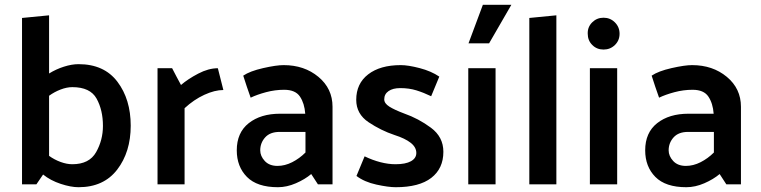

<svg xmlns="http://www.w3.org/2000/svg" viewBox="-20 -770 3178 802"><path d="M72 0V-695L185 -706V-463Q214 -481 247 -491.5Q280 -502 308 -502Q415 -502 470.5 -428.5Q526 -355 526 -245Q526 -135 469.5 -61.5Q413 12 308 12Q276 12 233.5 -2Q191 -16 160 -41L132 0ZM185 -119Q207 -103 233 -93.5Q259 -84 282 -84Q353 -84 381.5 -134.5Q410 -185 410 -244Q410 -310 383.5 -358Q357 -406 282 -406Q259 -406 233 -396Q207 -386 185 -370Z M638 0V-485H699Q708 -467 717.5 -449.5Q727 -432 736 -415Q765 -440 808 -462.5Q851 -485 890 -485L913 -394Q877 -394 833.5 -374Q790 -354 751 -318V0Z M1067 -142Q1067 -118 1086 -97.5Q1105 -77 1139 -77Q1170 -77 1200.5 -92.5Q1231 -108 1256 -133V-219H1148Q1108 -219 1087.5 -196Q1067 -173 1067 -142ZM996 -454Q1024 -473 1079 -485.5Q1134 -498 1165 -498Q1251 -498 1310 -449Q1369 -400 1369 -324V0H1308Q1301 -10 1294 -21.5Q1287 -33 1280 -43Q1254 -21 1216 -4.5Q1178 12 1141 12Q1054 12 1011.5 -31Q969 -74 969 -142Q969 -216 1019 -255.5Q1069 -295 1150 -295H1255Q1252 -338 1233 -366.5Q1214 -395 1167 -395Q1129 -395 1091.5 -385Q1054 -375 1027 -362Q1019 -385 1011 -408Q1003 -431 996 -454Z M1781 -368Q1750 -383 1719.5 -392.5Q1689 -402 1652 -402Q1621 -402 1603 -389.5Q1585 -377 1585 -355Q1585 -338 1606.5 -324.5Q1628 -311 1668 -296Q1728 -275 1780 -236.5Q1832 -198 1832 -136Q1832 -66 1781.5 -27Q1731 12 1633 12Q1602 12 1552 1Q1502 -10 1469 -35L1503 -117Q1536 -101 1569 -92.5Q1602 -84 1632 -84Q1674 -84 1696.5 -96.5Q1719 -109 1719 -131Q1719 -155 1695.5 -173.5Q1672 -192 1628 -206Q1571 -225 1519.5 -259.5Q1468 -294 1468 -353Q1468 -421 1518 -459.5Q1568 -498 1654 -498Q1685 -498 1733 -485.5Q1781 -473 1815 -450Z M1997 -750H2116L2023 -589H1937ZM1936 0V-485H2050V0Z M2191 0V-695L2304 -706V0Z M2501 -563Q2473 -563 2454 -582Q2435 -601 2435 -629Q2434 -657 2453.5 -676.5Q2473 -696 2501 -696Q2529 -696 2548.5 -676.5Q2568 -657 2568 -629Q2568 -601 2548.5 -582Q2529 -563 2501 -563ZM2444 0V-485H2558V0Z M2773 -142Q2773 -118 2792 -97.5Q2811 -77 2845 -77Q2876 -77 2906.5 -92.5Q2937 -108 2962 -133V-219H2854Q2814 -219 2793.5 -196Q2773 -173 2773 -142ZM2702 -454Q2730 -473 2785 -485.5Q2840 -498 2871 -498Q2957 -498 3016 -449Q3075 -400 3075 -324V0H3014Q3007 -10 3000 -21.5Q2993 -33 2986 -43Q2960 -21 2922 -4.5Q2884 12 2847 12Q2760 12 2717.5 -31Q2675 -74 2675 -142Q2675 -216 2725 -255.5Q2775 -295 2856 -295H2961Q2958 -338 2939 -366.5Q2920 -395 2873 -395Q2835 -395 2797.5 -385Q2760 -375 2733 -362Q2725 -385 2717 -408Q2709 -431 2702 -454Z"/></svg>

Font: Palanquin SemiBold
Style: Regular
Weight: 600
Designer: Pria Ravichandran
Version: Version 1.0.4